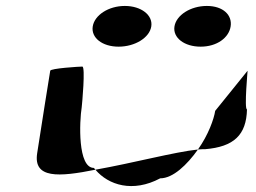

<svg xmlns="http://www.w3.org/2000/svg" viewBox="-20 -776 863 646"><path d="M105 -260C92 -175 177 -180 301 -205C300 -207 297 -209 296 -211C241 -211 247 -366 255 -416C256 -424 268 -552 257 -552C247 -552 150 -546 149 -538C149 -538 117 -340 105 -260ZM292 -687C286 -649 324 -619 379 -619C434 -619 483 -649 489 -687C495 -725 455 -756 400 -756C345 -756 298 -725 292 -687ZM301 -205C345 -153 427 -127 519 -176C562 -176 609 -221 646 -273C568 -265 426 -227 301 -205ZM567 -687C561 -649 600 -619 655 -619C710 -619 750 -649 756 -687C762 -725 731 -756 676 -756C621 -756 573 -725 567 -687ZM646 -273C654 -274 663 -274 670 -274C767 -282 809 -322 811 -408C801 -408 814 -546 813 -538L704 -403C700 -376 681 -322 646 -273Z"/></svg>

Font: Ampere
Style: SuExtIta
Weight: 400
Version: Version 1